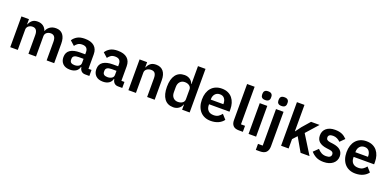

<svg xmlns="http://www.w3.org/2000/svg" viewBox="-0 -1805 6207 3063"><g transform="rotate(20 3103.5 -273.0)"><path d="M74 0V-522H202V-435H207Q222 -476 255 -505Q288 -534 347 -534Q401 -534 440 -508Q479 -482 498 -429H500Q514 -473 555.5 -503.5Q597 -534 660 -534Q737 -534 778.5 -481Q820 -428 820 -330V0H692V-317Q692 -429 608 -429Q589 -429 571.5 -423.5Q554 -418 540.5 -407.5Q527 -397 519 -381.5Q511 -366 511 -345V0H383V-317Q383 -429 299 -429Q281 -429 263.5 -423.5Q246 -418 232.5 -407.5Q219 -397 210.5 -381.5Q202 -366 202 -345V0Z M1346 0Q1304 0 1279.5 -24.5Q1255 -49 1249 -90H1243Q1230 -39 1190 -13.5Q1150 12 1091 12Q1011 12 968 -30Q925 -72 925 -142Q925 -223 983 -262.5Q1041 -302 1148 -302H1237V-340Q1237 -384 1214 -408Q1191 -432 1140 -432Q1095 -432 1067.5 -412.5Q1040 -393 1021 -366L945 -434Q974 -479 1022 -506.5Q1070 -534 1149 -534Q1255 -534 1310 -486Q1365 -438 1365 -348V-102H1417V0ZM1134 -81Q1177 -81 1207 -100Q1237 -119 1237 -156V-225H1155Q1055 -225 1055 -161V-144Q1055 -112 1075.5 -96.5Q1096 -81 1134 -81Z M1905 0Q1863 0 1838.5 -24.5Q1814 -49 1808 -90H1802Q1789 -39 1749 -13.5Q1709 12 1650 12Q1570 12 1527 -30Q1484 -72 1484 -142Q1484 -223 1542 -262.5Q1600 -302 1707 -302H1796V-340Q1796 -384 1773 -408Q1750 -432 1699 -432Q1654 -432 1626.5 -412.5Q1599 -393 1580 -366L1504 -434Q1533 -479 1581 -506.5Q1629 -534 1708 -534Q1814 -534 1869 -486Q1924 -438 1924 -348V-102H1976V0ZM1693 -81Q1736 -81 1766 -100Q1796 -119 1796 -156V-225H1714Q1614 -225 1614 -161V-144Q1614 -112 1634.5 -96.5Q1655 -81 1693 -81Z M2080 0V-522H2208V-435H2213Q2229 -477 2263.5 -505.5Q2298 -534 2359 -534Q2440 -534 2483 -481Q2526 -428 2526 -330V0H2398V-317Q2398 -373 2378 -401Q2358 -429 2312 -429Q2292 -429 2273.5 -423.5Q2255 -418 2240.5 -407.5Q2226 -397 2217 -381.5Q2208 -366 2208 -345V0Z M2992 -87H2987Q2973 -42 2934 -15Q2895 12 2843 12Q2744 12 2691.5 -59Q2639 -130 2639 -262Q2639 -393 2691.5 -463.5Q2744 -534 2843 -534Q2895 -534 2934 -507.5Q2973 -481 2987 -436H2992V-740H3120V0H2992ZM2884 -94Q2930 -94 2961 -116Q2992 -138 2992 -179V-345Q2992 -383 2961 -406Q2930 -429 2884 -429Q2834 -429 2803.5 -395.5Q2773 -362 2773 -306V-216Q2773 -160 2803.5 -127Q2834 -94 2884 -94Z M3479 12Q3421 12 3375.5 -7.5Q3330 -27 3298.5 -62.5Q3267 -98 3250 -148.5Q3233 -199 3233 -262Q3233 -324 3249.5 -374Q3266 -424 3297 -459.5Q3328 -495 3373 -514.5Q3418 -534 3475 -534Q3536 -534 3581 -513Q3626 -492 3655 -456Q3684 -420 3698.5 -372.5Q3713 -325 3713 -271V-229H3366V-216Q3366 -159 3398 -124.5Q3430 -90 3493 -90Q3541 -90 3571.5 -110Q3602 -130 3626 -161L3695 -84Q3663 -39 3607.5 -13.5Q3552 12 3479 12ZM3477 -438Q3426 -438 3396 -404Q3366 -370 3366 -316V-308H3580V-317Q3580 -371 3553.5 -404.5Q3527 -438 3477 -438Z M3954 0Q3888 0 3857 -33Q3826 -66 3826 -126V-740H3954V-102H4023V0Z M4184 -598Q4144 -598 4126.5 -616Q4109 -634 4109 -662V-682Q4109 -710 4126.5 -728Q4144 -746 4184 -746Q4223 -746 4241 -728Q4259 -710 4259 -682V-662Q4259 -634 4241 -616Q4223 -598 4184 -598ZM4120 -522H4248V0H4120Z M4396 -522H4524V63Q4524 129 4491 164.5Q4458 200 4386 200H4316V98H4396ZM4460 -598Q4420 -598 4402.5 -616Q4385 -634 4385 -662V-682Q4385 -710 4402.5 -728Q4420 -746 4460 -746Q4499 -746 4517 -728Q4535 -710 4535 -682V-662Q4535 -634 4517 -616Q4499 -598 4460 -598Z M4672 -740H4800V-294H4805L4874 -388L4991 -522H5136L4956 -320L5155 0H5003L4869 -234L4800 -159V0H4672Z M5395 12Q5320 12 5269 -13.5Q5218 -39 5179 -84L5257 -160Q5286 -127 5320.5 -108Q5355 -89 5400 -89Q5446 -89 5466.5 -105Q5487 -121 5487 -149Q5487 -172 5472.5 -185.5Q5458 -199 5423 -204L5371 -211Q5286 -222 5241.5 -259.5Q5197 -297 5197 -369Q5197 -407 5211 -437.5Q5225 -468 5251 -489.5Q5277 -511 5313.5 -522.5Q5350 -534 5395 -534Q5433 -534 5462.5 -528.5Q5492 -523 5516 -512.5Q5540 -502 5560 -486.5Q5580 -471 5599 -452L5524 -377Q5501 -401 5469 -417Q5437 -433 5399 -433Q5357 -433 5338.5 -418Q5320 -403 5320 -379Q5320 -353 5335.5 -339.5Q5351 -326 5388 -320L5441 -313Q5610 -289 5610 -159Q5610 -121 5594.5 -89.5Q5579 -58 5551 -35.5Q5523 -13 5483.5 -0.5Q5444 12 5395 12Z M5934 12Q5876 12 5830.5 -7.5Q5785 -27 5753.5 -62.5Q5722 -98 5705 -148.5Q5688 -199 5688 -262Q5688 -324 5704.5 -374Q5721 -424 5752 -459.5Q5783 -495 5828 -514.5Q5873 -534 5930 -534Q5991 -534 6036 -513Q6081 -492 6110 -456Q6139 -420 6153.5 -372.5Q6168 -325 6168 -271V-229H5821V-216Q5821 -159 5853 -124.5Q5885 -90 5948 -90Q5996 -90 6026.5 -110Q6057 -130 6081 -161L6150 -84Q6118 -39 6062.5 -13.5Q6007 12 5934 12ZM5932 -438Q5881 -438 5851 -404Q5821 -370 5821 -316V-308H6035V-317Q6035 -371 6008.5 -404.5Q5982 -438 5932 -438Z"/></g></svg>

Font: IBM Plex Sans Devanagari SemiBold
Style: Regular
Weight: 600
Designer: Mike Abbink, Paul van der Laan, Pieter van Rosmalen, Erin McLaughlin
Foundry: Bold Monday
Version: Version 1.1